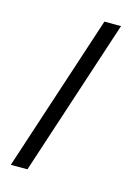

<svg xmlns="http://www.w3.org/2000/svg" viewBox="-95 -603 489 691"><g transform="rotate(15 149.5 -257.5)"><path d="M77 35 269 -550H207L15 35Z"/></g></svg>

Font: Cambay Devanagari
Style: Regular
Weight: 400
Designer: Pooja Saxena
Foundry: Pooja Saxena
Version: Version 1.180;PS 001.180;hotconv 1.0.70;makeotf.lib2.5.58329